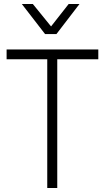

<svg xmlns="http://www.w3.org/2000/svg" viewBox="-20 -942 524 959"><path d="M262 -772H205L89 -922H144L235 -810L323 -922H377ZM266 -3H216V-646H13V-695H471V-646H266Z"/></svg>

Font: LXGW 975 Gothic SC 200W
Style: Regular
Weight: 200
Version: Version 2.01;February 25, 2021